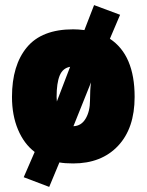

<svg xmlns="http://www.w3.org/2000/svg" viewBox="-20 -628 575 753"><path d="M508 -248Q508 -125 443 -56Q378 13 267 13Q234 13 213 9L173 105L73 67L116 -32Q74 -64 50.5 -120Q27 -176 27 -248Q27 -372 85.5 -442.5Q144 -513 267 -513Q287 -513 311 -510L349 -608L451 -570L411 -476Q508 -412 508 -248ZM255 -366Q226 -361 214 -331.5Q202 -302 202 -248L203 -230ZM337 -305 268 -133Q299 -134 316 -163Q333 -192 333 -234Q333 -277 337 -305Z"/></svg>

Font: Cairo Black
Style: Regular
Weight: 900
Designer: Mohamed Gaber, the designers of Titillium
Foundry: Kief Type Foundry
Version: Version 2.009; ttfautohint (v1.5.33-1714) -l 8 -r 50 -G 200 